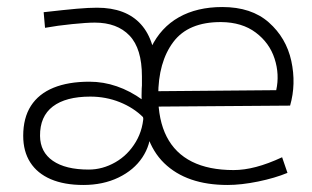

<svg xmlns="http://www.w3.org/2000/svg" viewBox="-20 -510 879 541"><path d="M214.8 11.2Q161.1 11.2 123 -5.1Q85 -21.5 65.2 -52.5Q45.4 -83.5 45.4 -127.4Q45.4 -177.7 67.1 -211.7Q88.9 -245.6 130.6 -262.7Q172.4 -279.8 231.9 -279.8Q271.5 -279.8 309.1 -266.8Q346.7 -253.9 381.8 -228.5L383.3 -179.7Q356.4 -206.5 317.4 -222.2Q278.3 -237.8 234.4 -237.8Q165.5 -237.8 128.9 -210Q92.3 -182.1 92.8 -127Q93.3 -81.5 128.9 -56.9Q164.6 -32.2 230 -32.2Q269 -32.2 304.9 -52.7Q340.8 -73.2 362.8 -110.4Q384.8 -147.5 384.8 -194.8L404.8 -144.5Q404.8 -102.1 381.1 -66.4Q357.4 -30.8 314 -9.8Q270.5 11.2 214.8 11.2ZM379.9 -294.9Q379.9 -373 345 -409.7Q310.1 -446.3 247.1 -446.3Q224.6 -446.3 183.3 -442.1Q142.1 -438 106.9 -431.6L103 -475.6Q162.6 -482.4 196.5 -485.4Q230.5 -488.3 253.4 -488.3Q335 -488.3 377.2 -441.4Q419.4 -394.5 419.9 -301.8L420.4 -217.3H379.9ZM621.1 11.2Q505.9 11.2 442.4 -50.5Q378.9 -112.3 378.9 -240.7Q378.9 -320.8 406 -376.7Q433.1 -432.6 484.1 -461.4Q535.2 -490.2 606.4 -490.2Q688.5 -490.2 737.5 -446.8Q786.6 -403.3 800.8 -338.4Q814.9 -273.4 797.4 -212.4L403.3 -209.5L407.7 -252.9L758.3 -255.9Q768.1 -300.3 753.7 -344.7Q739.3 -389.2 700.7 -418.2Q662.1 -447.3 603 -447.8Q510.7 -448.2 468.3 -391.6Q425.8 -335 425.8 -240.2Q425.8 -171.4 449.7 -124.8Q473.6 -78.1 521 -54.4Q568.4 -30.8 638.2 -30.8Q668 -30.8 701.4 -39.6Q734.9 -48.3 774.9 -66.9L790 -22.9Q754.9 -8.3 707.3 1.5Q659.7 11.2 621.1 11.2Z"/></svg>

Font: DavidDev Light
Style: Regular
Weight: 300
Designer: David.dev
Foundry: David.dev
Version: Version 1.001;FEAKit 1.0